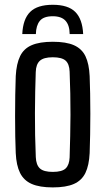

<svg xmlns="http://www.w3.org/2000/svg" viewBox="-20 -784 445 811"><path d="M202.9 7.6Q147.5 7.6 114 -7Q80.5 -21.7 64.7 -53.6Q48.9 -85.5 46.5 -137.3Q45.1 -167.1 44.4 -207.9Q43.7 -248.6 43.7 -293.7Q43.7 -338.8 44.4 -382.7Q45.1 -426.6 46.5 -462.5Q49.4 -515.3 65.1 -547.2Q80.7 -579.1 114.2 -593.3Q147.6 -607.6 202.9 -607.6Q259.5 -607.6 292.6 -592.9Q325.8 -578.1 341.1 -546.3Q356.3 -514.4 358.7 -462.5Q360.1 -429.6 360.8 -388.5Q361.6 -347.5 361.6 -303.5Q361.6 -259.4 360.8 -216.7Q360.1 -174 358.7 -137.3Q356.2 -85.5 340.8 -53.6Q325.3 -21.7 292.1 -7Q259 7.6 202.9 7.6ZM202.9 -57.9Q242.2 -57.9 257.5 -72.7Q272.8 -87.6 274.1 -119.2Q275.6 -164.5 276.5 -209.2Q277.5 -253.9 277.7 -298.8Q277.9 -343.7 276.9 -389.1Q276 -434.6 274.1 -481.4Q272.8 -514.1 256.9 -528.1Q241 -542.1 202.9 -542.1Q164.7 -542.1 148.3 -527.3Q132 -512.5 131 -479.8Q129.6 -440.6 128.7 -396.8Q127.8 -353 127.6 -306.6Q127.4 -260.3 128.3 -213.3Q129.3 -166.3 131.2 -120.4Q132.6 -87.2 148.6 -72.5Q164.7 -57.9 202.9 -57.9ZM202.9 -763.8Q267.9 -763.8 298.1 -733.5Q328.3 -703.2 331.3 -640H274.3Q273.9 -677.4 256.7 -696.4Q239.5 -715.4 202.9 -715.4Q164 -715.4 148.2 -695.8Q132.3 -676.2 131.5 -640H74.1Q77 -703.6 107.4 -733.7Q137.8 -763.8 202.9 -763.8Z"/></svg>

Font: Big Shoulders Text SC Thin
Style: Regular
Weight: 100
Designer: Patric King
Foundry: XO Type Co
Version: Version 2.002